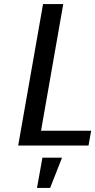

<svg xmlns="http://www.w3.org/2000/svg" viewBox="-20 -720 471 950"><path d="M70 0 193 -700H293L183 -73H431L418 0ZM163 210 190 60H287L228 210Z"/></svg>

Font: Cuprum Medium
Style: Italic
Weight: 500
Italic angle: -10°
Version: Version 3.000